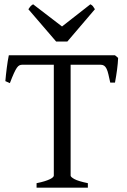

<svg xmlns="http://www.w3.org/2000/svg" viewBox="-20 -872 591 892"><path d="M149.9 0V-21Q172.4 -25.4 187.7 -30.3Q203.1 -35.2 212.4 -39.8Q221.7 -44.4 225.8 -48.6Q230 -52.7 230 -56.2V-571.3H84Q76.7 -571.3 70.6 -568.6Q64.5 -565.9 58.3 -557.1Q52.2 -548.3 44.4 -531.2Q36.6 -514.2 25.9 -485.8L4.9 -495.1Q7.3 -523.9 11.5 -556.6Q15.6 -589.4 21 -615.2H514.2L528.8 -603Q527.8 -578.1 523.9 -548.6Q520 -519 514.2 -488.3H492.2Q487.3 -510.7 483.6 -526.6Q480 -542.5 475.1 -552.5Q470.2 -562.5 463.6 -566.9Q457 -571.3 446.8 -571.3H308.1V-56.2Q308.1 -49.8 325.7 -40Q343.3 -30.3 388.2 -21V0ZM293 -679.2H240.7L111.8 -829.1Q115.2 -834 117.7 -837.4Q120.1 -840.8 122.3 -843.3Q124.5 -845.7 127.2 -847.7Q129.9 -849.6 133.8 -852.1L268.1 -749L399.9 -852.1Q408.2 -847.7 411.6 -843.3Q415 -838.9 420.9 -829.1Z"/></svg>

Font: Noto Serif Devanagari
Style: Regular
Weight: 400
Designer: Monotype Design Team
Foundry: Monotype Imaging Inc.
Version: Version 1.01